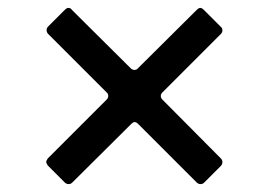

<svg xmlns="http://www.w3.org/2000/svg" viewBox="-20 -581 680 486"><path d="M101 -162Q97 -168 97 -171Q97 -174 101 -180L250 -329Q254 -333 254 -338Q254 -344 250 -347L102 -495Q98 -499 98 -505Q98 -510 102 -514L144 -556Q149 -561 153 -561Q159 -561 162 -556L311 -408Q315 -404 320 -404Q326 -404 329 -408L478 -556Q483 -561 487 -561Q491 -561 496 -556L539 -513Q543 -510 543 -504Q543 -499 539 -495L391 -347Q387 -343 387 -338Q387 -333 391 -329L539 -180Q543 -176 543 -171Q543 -165 539 -161L497 -119Q493 -115 488 -115Q482 -115 478 -119L330 -267Q325 -272 321 -272Q317 -272 312 -267L163 -119Q159 -115 154 -115Q148 -115 144 -119Z"/></svg>

Font: Open Sauce Two Medium
Style: Regular
Weight: 500
Designer: Alfredo Marco Pradil
Foundry: Creative Sauce Fz LLC
Version: Version 1.477